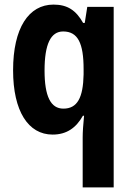

<svg xmlns="http://www.w3.org/2000/svg" viewBox="-20 -576 580 836"><path d="M340 23V240H475V-546H360L349 -476H342C311 -531 274 -556 213 -556C105 -556 37 -454 37 -270C37 -92 103 10 209 10C270 10 311 -19 341 -72H346C342 -31 340 -1 340 23ZM256 -103C201 -103 174 -156 174 -269C174 -384 201 -439 255 -439C319 -439 344 -388 344 -275V-252C342 -151 317 -103 256 -103Z"/></svg>

Font: Noto Sans Telugu Condensed
Style: Bold
Weight: 700
Width: 3
Designer: Jelle Bosma - Monotype Design Team
Foundry: Monotype Imaging Inc.
Version: Version 2.005